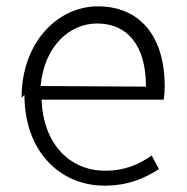

<svg xmlns="http://www.w3.org/2000/svg" viewBox="-20 -560 588 605"><path d="M57 -261C57 -82 170 25 309 25C387 25 438 0 481 -27L458 -70C417 -41 371 -22 312 -22C194 -22 115 -114 111 -246H496C498 -259 499 -273 499 -288C499 -447 420 -540 288 -540C164 -540 48 -429 48 -252ZM108 -289C119 -413 198 -486 286 -486C380 -486 440 -419 440 -287Z"/></svg>

Font: GenEiGothic-pro-Light
Style: Regular
Weight: 300
Designer: Ryoko NISHIZUKA (kana & ideographs); Paul D. Hunt (Latin, Greek & Cyrillic); Wenlong ZHANG (bopomofo); Sandoll Communica
Foundry: Adobe Systems Incorporated; o_tamon
Version: Version 1.000.140830